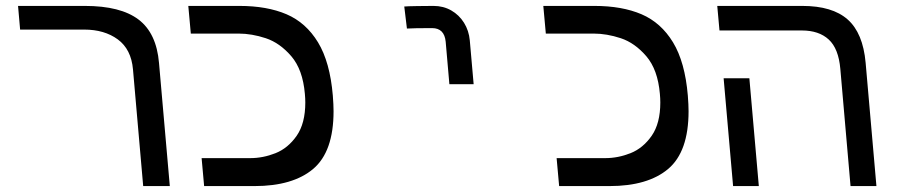

<svg xmlns="http://www.w3.org/2000/svg" viewBox="-20 -629 3040 649"><path d="M264.5 -529H48L41 -609H267Q387.5 -609 448.2 -563Q509 -517 517.5 -416L554 0H464L429.5 -394.5Q423.5 -462.5 378.2 -495.8Q333 -529 264.5 -529Z M661.5 -94.5H826Q869 -94.5 911.2 -111.2Q953.5 -128 982.8 -170Q1012 -212 1012 -282.5Q1012 -296.5 1010.5 -312Q1003.5 -393.5 964.8 -438.8Q926 -484 878.5 -499.8Q831 -515.5 786.5 -515.5H625L616.5 -609H789.5Q882.5 -609 948.5 -580.8Q1014.5 -552.5 1055 -485.8Q1095.5 -419 1105 -306Q1107.5 -274.5 1107.5 -253Q1107.5 -116.5 1038.8 -58.2Q970 0 840 0H670Z M1445.5 -609Q1425 -609 1390.8 -608.5Q1356.5 -608 1346.5 -607L1355.5 -532.5Q1379 -534 1440.5 -534Q1482 -534 1486.5 -488L1499 -344.5H1581L1568 -492.5Q1565 -525.5 1548.5 -552Q1532 -578.5 1505.2 -593.8Q1478.5 -609 1445.5 -609Z M1861.5 -94.5H2026Q2069 -94.5 2111.2 -111.2Q2153.5 -128 2182.8 -170Q2212 -212 2212 -282.5Q2212 -296.5 2210.5 -312Q2203.5 -393.5 2164.8 -438.8Q2126 -484 2078.5 -499.8Q2031 -515.5 1986.5 -515.5H1825L1816.5 -609H1989.5Q2082.5 -609 2148.5 -580.8Q2214.5 -552.5 2255 -485.8Q2295.5 -419 2305 -306Q2307.5 -274.5 2307.5 -253Q2307.5 -116.5 2238.8 -58.2Q2170 0 2040 0H1870Z M2690.5 -526H2412L2404.5 -609H2692Q2793.5 -609 2845.2 -563.2Q2897 -517.5 2906 -417L2942.5 0H2855L2820.5 -396Q2814.5 -465 2781.2 -495.5Q2748 -526 2690.5 -526ZM2426 -364.5H2513L2545 0H2458Z"/></svg>

Font: JuliaMono
Style: Italic
Weight: 400
Italic angle: -9°
Monospace: yes
Designer: cormullion
Foundry: corm
Version: Version 0.057; ttfautohint (v1.8.4)